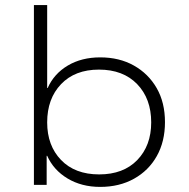

<svg xmlns="http://www.w3.org/2000/svg" viewBox="-20 -725 743 753"><path d="M373 8Q300 8 245 -25Q190 -58 165 -114H163V0H113V-705H165V-380H167Q192 -436 246 -468Q300 -500 373 -500Q448 -500 505 -468Q562 -436 594.5 -379.5Q627 -323 627 -246Q627 -170 595 -113Q563 -56 505.5 -24Q448 8 373 8ZM369 -41Q464 -41 518.5 -97.5Q573 -154 573 -245Q573 -338 518 -395Q463 -452 368 -452Q274 -452 219.5 -395Q165 -338 165 -245Q165 -154 219.5 -97.5Q274 -41 369 -41Z"/></svg>

Font: Nunito Sans 7pt SemiExpanded ExtraLight
Style: Regular
Weight: 250
Width: 6
Designer: Vernon Adams
Foundry: Vernon Adams
Version: Version 3.101;gftools[0.9.27]